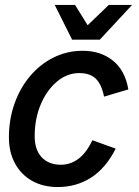

<svg xmlns="http://www.w3.org/2000/svg" viewBox="-20 -745 562 775"><path d="M213 10Q154 10 109.5 -15Q65 -40 40.5 -85.5Q16 -131 16 -190Q16 -263 38.5 -326.5Q61 -390 101.5 -438Q142 -486 196.5 -513Q251 -540 314 -540Q386 -540 435.5 -500.5Q485 -461 498 -384L400 -355Q390 -405 366.5 -427.5Q343 -450 300 -450Q250 -450 209 -415Q168 -380 144 -322.5Q120 -265 120 -195Q120 -140 148.5 -110Q177 -80 226 -80Q264 -80 296 -103.5Q328 -127 353 -179L447 -145Q407 -66 347.5 -28Q288 10 213 10ZM308 -585 315 -625 419 -725H513L383 -585ZM271 -585 201 -725H283L345 -625L346 -585Z"/></svg>

Font: Radio Canada Big
Style: Italic
Weight: 400
Italic angle: -12°
Designer: Étienne Aubert Bonn
Foundry: Coppers and Brasses
Version: Version 1.001